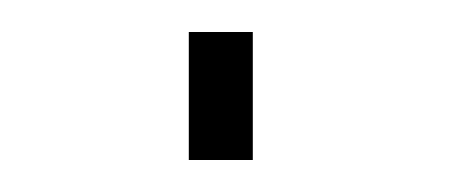

<svg xmlns="http://www.w3.org/2000/svg" viewBox="-20 -100 288 120"><path d="M98 0H138V-80H98Z"/></svg>

Font: TitilliumText22L
Style: 1 wt
Weight: 100
Designer: Campivisivi
Foundry: Campivisivi
Version: 1.000